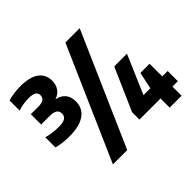

<svg xmlns="http://www.w3.org/2000/svg" viewBox="-191 -1075 1404 1404"><g transform="rotate(-45 511.0 -373.5)"><path d="M164 -301Q97 -301 35 -316.5V-421.5Q64 -413.5 97 -409.5Q130 -405.5 157.5 -405.5Q204.5 -405.5 224.5 -418.5Q244.5 -431.5 244.5 -458Q244.5 -484 226 -496.8Q207.5 -509.5 163 -509.5H79.5V-616H156Q195 -616 211.5 -629Q228 -642 228 -664Q228 -687 209.8 -698.8Q191.5 -710.5 149.5 -710.5Q123 -710.5 93.5 -705.8Q64 -701 40.5 -692.5V-797Q65 -805 100.5 -810Q136 -815 168.5 -815Q265.5 -815 314.5 -779.5Q363.5 -744 363.5 -678.5Q363.5 -636.5 342.2 -606.8Q321 -577 284 -566Q379 -545.5 379 -448.5Q379 -378.5 324.2 -339.8Q269.5 -301 164 -301ZM244.5 68 629 -808H777L392.5 68ZM613.5 -26.5V-103L758 -432H889.5L760.5 -132H831.5L859.5 -263H954.5V-132H1010.5V-26.5H954.5V68H831.5V-26.5Z"/></g></svg>

Font: Encode Sans SemiCondensed SemiCondensed ExtraBold
Style: Regular
Weight: 800
Width: 4
Designer: Multiple Designers
Foundry: Impallari Type
Version: Version 3.000; ttfautohint (v1.8.3) -l 8 -r 50 -G 200 -x 14 